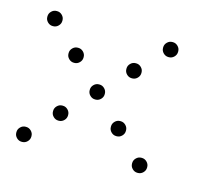

<svg xmlns="http://www.w3.org/2000/svg" viewBox="-73 -570 746 641"><g transform="rotate(15 300.0 -250.0)"><path d="M49 -476Q39 -476 31.5 -468.5Q24 -461 24 -451V-449Q24 -439 31.5 -431.5Q39 -424 49 -424H51Q61 -424 68.5 -431.5Q76 -439 76 -449V-451Q76 -461 68.5 -468.5Q61 -476 51 -476ZM449 -476Q439 -476 431.5 -468.5Q424 -461 424 -451V-449Q424 -439 431.5 -431.5Q439 -424 449 -424H451Q461 -424 468.5 -431.5Q476 -439 476 -449V-451Q476 -461 468.5 -468.5Q461 -476 451 -476ZM149 -376Q139 -376 131.5 -368.5Q124 -361 124 -351V-349Q124 -339 131.5 -331.5Q139 -324 149 -324H151Q161 -324 168.5 -331.5Q176 -339 176 -349V-351Q176 -361 168.5 -368.5Q161 -376 151 -376ZM349 -376Q339 -376 331.5 -368.5Q324 -361 324 -351V-349Q324 -339 331.5 -331.5Q339 -324 349 -324H351Q361 -324 368.5 -331.5Q376 -339 376 -349V-351Q376 -361 368.5 -368.5Q361 -376 351 -376ZM249 -276Q239 -276 231.5 -268.5Q224 -261 224 -251V-249Q224 -239 231.5 -231.5Q239 -224 249 -224H251Q261 -224 268.5 -231.5Q276 -239 276 -249V-251Q276 -261 268.5 -268.5Q261 -276 251 -276ZM149 -176Q139 -176 131.5 -168.5Q124 -161 124 -151V-149Q124 -139 131.5 -131.5Q139 -124 149 -124H151Q161 -124 168.5 -131.5Q176 -139 176 -149V-151Q176 -161 168.5 -168.5Q161 -176 151 -176ZM349 -176Q339 -176 331.5 -168.5Q324 -161 324 -151V-149Q324 -139 331.5 -131.5Q339 -124 349 -124H351Q361 -124 368.5 -131.5Q376 -139 376 -149V-151Q376 -161 368.5 -168.5Q361 -176 351 -176ZM49 -76Q39 -76 31.5 -68.5Q24 -61 24 -51V-49Q24 -39 31.5 -31.5Q39 -24 49 -24H51Q61 -24 68.5 -31.5Q76 -39 76 -49V-51Q76 -61 68.5 -68.5Q61 -76 51 -76ZM449 -76Q439 -76 431.5 -68.5Q424 -61 424 -51V-49Q424 -39 431.5 -31.5Q439 -24 449 -24H451Q461 -24 468.5 -31.5Q476 -39 476 -49V-51Q476 -61 468.5 -68.5Q461 -76 451 -76Z"/></g></svg>

Font: Doto Rounded
Style: Regular
Weight: 400
Monospace: yes
Version: Version 1.000